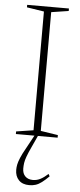

<svg xmlns="http://www.w3.org/2000/svg" viewBox="-62 -709 419 1001"><g transform="rotate(5 147.5 -208.0)"><path d="M257 -13.5V0H38.5V-13.5L128.5 -27.5V-649L38.5 -663V-676H257V-663L166.5 -649V-27.5ZM126 60.5Q111 92.5 103.8 112.5Q96.5 132.5 94.5 146.8Q92.5 161 92.5 175.5Q92.5 201.5 107.2 216.2Q122 231 147.5 231Q168 231 186.5 221.5Q205 212 226.5 192.5L233 204.5Q212.5 225 196.2 237.2Q180 249.5 164.5 254.5Q149 259.5 131 259.5Q95 259.5 75.8 239.2Q56.5 219 56.5 185.5Q56.5 173 59.2 158.5Q62 144 70.8 122.8Q79.5 101.5 98 69L140 -8H157.5Z"/></g></svg>

Font: Newsreader 16pt 16pt ExtraLight
Style: Regular
Weight: 250
Version: Version 1.003